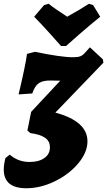

<svg xmlns="http://www.w3.org/2000/svg" viewBox="-89 -760 571 1023"><path d="M377 -7Q377 52 328 110.5Q279 169 203 206Q127 243 51 243Q-69 243 -69 143Q-69 117 -60 82L-37 64Q8 103 68 103Q118 103 147.5 82Q177 61 177 25Q177 -8 151 -26Q125 -44 72 -51L57 -65L77 -164L232 -330L184 -331Q140 -332 118 -317Q96 -302 83 -262L10 -257Q46 -407 55 -473L98 -484Q235 -455 301 -455Q325 -455 338.5 -460Q352 -465 364 -479L390 -508L459 -444L462 -426L206 -160Q377 -114 377 -7ZM170 -740Q201 -715 269 -671Q341 -711 385 -740L407 -733L445 -671Q392 -628 335.5 -579Q279 -530 263 -515H236Q223 -530 179 -579Q135 -628 93 -671L146 -733Z"/></svg>

Font: Alegreya Black
Style: Italic
Weight: 900
Italic angle: -7°
Designer: Juan Pablo del Peral
Foundry: Huerta Tipografica
Version: Version 2.007; ttfautohint (v1.6)